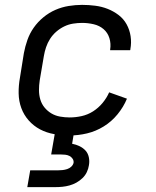

<svg xmlns="http://www.w3.org/2000/svg" viewBox="-20 -548 640 788"><path d="M266 8Q234 8 202.5 2.5Q171 -3 144.5 -17Q118 -31 98 -53.5Q78 -76 67.5 -104.5Q57 -133 56.5 -165Q56 -197 62 -230L78 -330Q83 -357 92.5 -384Q102 -411 118.5 -434.5Q135 -458 158 -477Q181 -496 207.5 -507.5Q234 -519 262 -523.5Q290 -528 317 -528Q344 -528 371 -524.5Q398 -521 422 -511.5Q446 -502 466.5 -486.5Q487 -471 499.5 -448.5Q512 -426 516 -399.5Q520 -373 515 -346Q515 -345 515 -344Q515 -343 514 -342H432Q432 -343 432 -343.5Q432 -344 432 -344Q436 -369 429 -391.5Q422 -414 405 -428.5Q388 -443 364.5 -448.5Q341 -454 317 -454Q299 -454 280 -451Q261 -448 243.5 -439.5Q226 -431 211 -418Q196 -405 185.5 -388.5Q175 -372 169 -354Q163 -336 160 -318L143 -218Q140 -198 140 -178Q140 -158 145.5 -139.5Q151 -121 163 -106.5Q175 -92 191 -82.5Q207 -73 226.5 -69.5Q246 -66 266 -66Q290 -66 315 -71.5Q340 -77 362 -91Q384 -105 401 -125.5Q418 -146 428 -169L501 -143Q487 -109 462.5 -79Q438 -49 405.5 -29Q373 -9 337 -0.5Q301 8 266 8ZM92 220 104 151H219Q228 151 237 150Q246 149 255.5 146Q265 143 272.5 136Q280 129 282 120Q283 111 278 103.5Q273 96 265 92Q257 88 248 87Q239 86 230 86H190L205 0H283L276 42Q292 45 306.5 52Q321 59 331 70Q341 81 344.5 97Q348 113 345 130Q343 144 336.5 158Q330 172 318.5 183Q307 194 293.5 201.5Q280 209 265.5 213Q251 217 236.5 218.5Q222 220 207 220Z"/></svg>

Font: Iosevka SS04 Extended
Style: Italic
Weight: 400
Width: 7
Italic angle: -9°
Monospace: yes
Designer: Belleve Invis
Foundry: Belleve Invis
Version: Version 19.0.0; ttfautohint (v1.8.4)